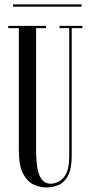

<svg xmlns="http://www.w3.org/2000/svg" viewBox="-20 -814 401 846"><path d="M183.5 12Q157.5 12 129.8 0Q102 -12 82.5 -47.2Q63 -82.5 63 -153V-690H16.5V-700H183V-690H139V-152Q139 -77 154.2 -40.8Q169.5 -4.5 203.5 -4.5Q220.5 -4.5 239.5 -14Q258.5 -23.5 271.8 -49.2Q285 -75 285 -124.5V-690H242.5V-700H343V-690H296V-129Q296 -71 280 -40.5Q264 -10 238.2 1Q212.5 12 183.5 12ZM37.5 -784.5V-794.5H339.5V-784.5Z"/></svg>

Font: Imbue 100pt
Style: Regular
Weight: 400
Designer: Tyler Finck
Foundry: Etcetera Type Company
Version: Version 1.102; ttfautohint (v1.8.3)